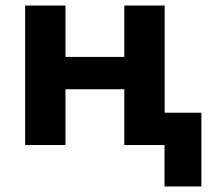

<svg xmlns="http://www.w3.org/2000/svg" viewBox="-20 -525 766 695"><path d="M575.5 150V0H511V-117H709V150ZM71 0V-505H217V-319H430V-505H576V0H430V-202H217V0Z"/></svg>

Font: Geologica SemiBold
Style: Regular
Weight: 600
Designer: Sindre Bremnes, Frode Helland
Foundry: Monokrom Skriftforlag AS
Version: Version 1.010;gftools[0.9.28]